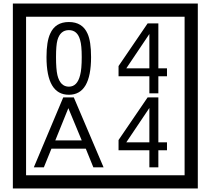

<svg xmlns="http://www.w3.org/2000/svg" viewBox="-20 -980 1195 1090"><path d="M1103 90H53V-960H1103ZM1028 15V-885H128V15ZM497 -656Q497 -442 371 -442Q244 -442 244 -656Q244 -744 265 -789Q294 -855 371 -855Q448 -855 477 -789Q497 -745 497 -656ZM444 -656Q444 -723 435 -752Q420 -809 371 -809Q322 -809 306 -752Q298 -723 298 -656Q298 -587 306 -553Q322 -488 371 -488Q419 -488 435 -554Q444 -587 444 -656ZM928 -547H879V-450H828V-547H653V-605L818 -847H879V-592H928ZM828 -592V-787L697 -592ZM568 -30H510L467 -136H272L229 -30H172L339 -427H399ZM444 -183 368 -366 294 -183ZM928 -127H879V-30H828V-127H653V-185L818 -427H879V-172H928ZM828 -172V-367L697 -172Z"/></svg>

Font: Unicode BMP Fallback SIL
Style: Regular
Weight: 400
Foundry: NRSI, SIL International
Version: Version 5.1 Based on Unicode 5.1